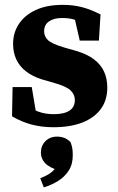

<svg xmlns="http://www.w3.org/2000/svg" viewBox="-20 -519 495 806"><path d="M204.2 15.1Q155.2 15.1 112.7 3.9Q70.3 -7.4 30.5 -30.7L32.8 -153.4H113.3L135.8 -19.5H82V-78.9Q114.1 -59.9 142.5 -49.8Q170.8 -39.8 204.8 -39.8Q233.6 -39.8 253.7 -46.1Q273.7 -52.4 283.9 -65.7Q294.2 -78.9 294.2 -98.8Q294.2 -122.3 276.5 -139.3Q258.8 -156.3 209.7 -170.2L155.9 -185.8Q117.8 -197.7 90.6 -218.2Q63.5 -238.6 49.2 -268Q34.9 -297.4 34.9 -335Q34.9 -381.2 59.1 -418.1Q83.4 -455.1 129.8 -476.8Q176.2 -498.6 243.6 -498.6Q288.1 -498.6 325.9 -488.5Q363.6 -478.3 402 -458.3L395.2 -348.5H314.8L287.8 -466.1H341.7V-411.1Q314.9 -428.7 294 -436Q273.1 -443.4 239.7 -443.4Q206.5 -443.4 185.8 -429.2Q165.2 -414.9 165.2 -387.5Q165.2 -366.5 181 -350.9Q196.9 -335.3 248.7 -319.9L297.4 -306Q345.2 -292.3 374.3 -270.1Q403.4 -248 416.9 -218.4Q430.4 -188.9 430.4 -151.2Q430.4 -98.4 403.1 -61.3Q375.8 -24.2 325.3 -4.5Q274.9 15.1 204.2 15.1ZM285.5 132.8Q285.5 170.9 268.5 197.1Q251.5 223.4 224 240.6Q196.4 257.7 163.9 267.7L149 229.2Q181.6 216.7 198.7 201.8Q215.8 186.9 228 159.9L231.2 198.1Q185.7 184.4 168.7 165.1Q151.6 145.9 151.6 122.1Q151.6 93 170.5 73.8Q189.5 54.5 219.4 54.5Q235.7 54.5 249.1 59.5Q262.5 64.5 275.9 77.2Q282 93 283.7 105Q285.5 117 285.5 132.8Z"/></svg>

Font: Source Serif 4 Variable
Style: Regular
Weight: 400
Designer: Frank Grießhammer
Foundry: Adobe
Version: Version 4.005;hotconv 1.1.0;makeotfexe 2.6.0